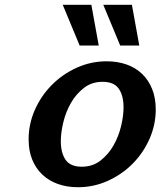

<svg xmlns="http://www.w3.org/2000/svg" viewBox="-20 -771 673 805"><path d="M100 -187Q100 -251 126 -310Q152 -369 197 -414.5Q242 -460 301.5 -487Q361 -514 427 -514Q473 -514 511 -500.5Q549 -487 576 -461Q603 -435 618 -397.5Q633 -360 633 -312Q633 -248 607 -189Q581 -130 536.5 -85Q492 -40 432.5 -13Q373 14 307 14Q261 14 223 0.5Q185 -13 157.5 -39Q130 -65 115 -102Q100 -139 100 -187ZM235 -179Q235 -130 255 -101Q275 -72 323 -72Q368 -72 401 -97.5Q434 -123 455.5 -160.5Q477 -198 487.5 -241.5Q498 -285 498 -321Q498 -370 478 -399Q458 -428 410 -428Q365 -428 332 -402.5Q299 -377 277.5 -339.5Q256 -302 245.5 -258.5Q235 -215 235 -179ZM314 -580 243 -751H363L394 -580ZM484 -580 413 -751H533L564 -580Z"/></svg>

Font: Perun
Style: Bold Italic
Weight: 700
Italic angle: -12°
Foundry: Copyright (c) Stefan Peev, Context Ltd, 2016
Version: Version 1.027